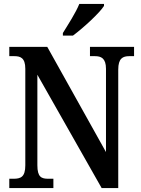

<svg xmlns="http://www.w3.org/2000/svg" viewBox="-20 -951 715 971"><path d="M298 -784V-771H349C403 -811 484 -886 506 -921V-931H381C363 -886 325 -828 298 -784ZM27 0H250V-47H224C190 -47 169 -55 169 -115V-573L494 0H578V-599C578 -656 601 -667 634 -667H658V-714H435V-667H460C491 -667 516 -657 516 -603V-182L219 -714H27V-667H52C83 -667 108 -659 108 -603V-115C108 -55 84 -47 48 -47H27Z"/></svg>

Font: Noto Serif Tamil Condensed SemiBold
Style: Regular
Weight: 600
Width: 3
Designer: Indian Type Foundry, Tom Grace, and the Monotype Design Team
Foundry: Monotype Imaging Inc.
Version: Version 2.004